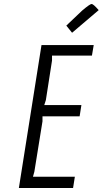

<svg xmlns="http://www.w3.org/2000/svg" viewBox="-20 -947 517 967"><path d="M242 -667V-642L211 -443L203 -418H390L381 -361H194V-336L153 -82L146 -57H357L348 0H75L189 -720H452L443 -667ZM477 -896 343 -782 314 -818 394 -894Q433 -927 441.5 -927Q450 -927 477 -896Z"/></svg>

Font: Economica
Style: Italic
Weight: 400
Designer: Vicente Lamonaca
Foundry: Vicente Lamonaca
Version: Version 1.100